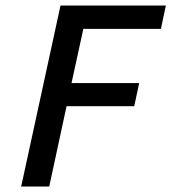

<svg xmlns="http://www.w3.org/2000/svg" viewBox="-20 -678 623 698"><path d="M283 -573 240 -376H486L468 -292H222L159 0H57L200 -658H583L565 -573Z"/></svg>

Font: Ysabeau Semibold
Style: Italic
Weight: 600
Italic angle: -12°
Designer: Christian Thalmann (Catharsis Fonts)
Version: Version 0.003